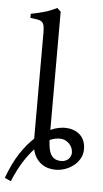

<svg xmlns="http://www.w3.org/2000/svg" viewBox="-79 -794 494 918"><g transform="rotate(5 168.0 -334.5)"><path d="M223.6 -135.3Q200.7 -135.3 176.3 -124.5Q177.2 -102.5 180.4 -85Q183.6 -67.4 190.9 -54.9Q198.2 -42.5 210.4 -35.9Q222.7 -29.3 241.2 -29.3Q251 -29.3 259.5 -32.7Q268.1 -36.1 274.4 -42Q280.8 -47.9 284.4 -55.9Q288.1 -64 288.1 -73.2Q288.1 -83 284.2 -94Q280.3 -105 272.2 -114Q264.2 -123 252.2 -129.2Q240.2 -135.3 223.6 -135.3ZM175.8 -172.9Q197.3 -182.6 214.4 -185.8Q231.4 -189 242.7 -189Q267.6 -189 286.4 -182.1Q305.2 -175.3 318.1 -162.8Q331.1 -150.4 337.6 -133.1Q344.2 -115.7 344.2 -94.7Q344.2 -70.3 333 -50.3Q321.8 -30.3 303.7 -15.9Q285.6 -1.5 262.7 6.6Q239.7 14.6 216.8 14.6Q200.2 14.6 183.1 10.3Q166 5.9 151.1 -4.4Q136.2 -14.6 124.5 -31.5Q112.8 -48.3 106.9 -73.2Q82 -46.9 57.1 -7.6Q32.2 31.7 8.8 87.9L-21 74.2Q5.9 1 37.8 -46.9Q69.8 -94.7 102.5 -124.5V-632.8Q102.5 -654.8 99.6 -667Q96.7 -679.2 88.9 -685.3Q81.1 -691.4 67.9 -693.6Q54.7 -695.8 34.2 -698.2V-717.8Q69.3 -724.6 98.6 -732.9Q127.9 -741.2 158.2 -756.8L175.8 -740.2Z"/></g></svg>

Font: Gentium Plus
Style: Regular
Weight: 400
Designer: J. Victor Gaultney, Annie Olsen, Iska Routamaa
Foundry: SIL International
Version: Version 1.510